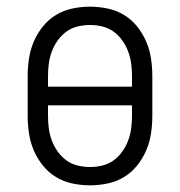

<svg xmlns="http://www.w3.org/2000/svg" viewBox="-20 -548 540 576"><path d="M250 8Q224 8 197.5 2.5Q171 -3 148.5 -16.5Q126 -30 109 -51Q92 -72 81.5 -96.5Q71 -121 67 -147.5Q63 -174 63 -200V-320Q63 -346 67 -372.5Q71 -399 81.5 -423.5Q92 -448 109 -469Q126 -490 148.5 -503.5Q171 -517 197.5 -522.5Q224 -528 250 -528Q276 -528 302.5 -522.5Q329 -517 351.5 -503.5Q374 -490 391 -469Q408 -448 418.5 -423.5Q429 -399 433 -372.5Q437 -346 437 -320V-200Q437 -174 433 -147.5Q429 -121 418.5 -96.5Q408 -72 391 -51Q374 -30 351.5 -16.5Q329 -3 302.5 2.5Q276 8 250 8ZM124 -288H376V-320Q376 -339 373.5 -357.5Q371 -376 364.5 -393.5Q358 -411 347 -426.5Q336 -442 321 -453Q306 -464 287.5 -468.5Q269 -473 250 -473Q231 -473 212.5 -468.5Q194 -464 179 -453Q164 -442 153 -426.5Q142 -411 135.5 -393.5Q129 -376 126.5 -357.5Q124 -339 124 -320ZM250 -47Q269 -47 287.5 -51.5Q306 -56 321 -67Q336 -78 347 -93.5Q358 -109 364.5 -126.5Q371 -144 373.5 -162.5Q376 -181 376 -200V-232H124V-200Q124 -181 126.5 -162.5Q129 -144 135.5 -126.5Q142 -109 153 -93.5Q164 -78 179 -67Q194 -56 212.5 -51.5Q231 -47 250 -47Z"/></svg>

Font: Iosevka Curly Slab Light
Style: Regular
Weight: 300
Monospace: yes
Designer: Belleve Invis
Foundry: Belleve Invis
Version: Version 22.1.2; ttfautohint (v1.8.4)